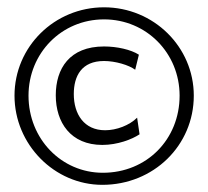

<svg xmlns="http://www.w3.org/2000/svg" viewBox="-20 -640 581 536"><path d="M270.5 -619.6C131.8 -619.6 20.5 -509.3 20.5 -373C20.5 -236.8 131.8 -124 265.6 -124C408.7 -124 521 -233.9 521 -373C521 -509.3 408.7 -619.6 270.5 -619.6ZM270.5 -585.9C389.2 -585.9 481.4 -491.2 481.4 -373C481.4 -251 389.6 -157.7 267.1 -157.7C151.4 -157.7 59.6 -252.4 59.6 -373C59.6 -491.2 151.4 -585.9 270.5 -585.9ZM367.7 -487.3C345.7 -501.5 306.6 -510.3 270.5 -510.3C173.8 -510.3 135.7 -448.2 135.7 -374C135.7 -298.3 177.2 -235.4 265.6 -235.4C308.1 -235.4 348.6 -251 369.6 -265.1L362.8 -311.5C341.3 -290 305.2 -276.4 273.4 -276.4C214.8 -276.4 186 -321.3 186 -377.4C186 -428.2 208 -469.7 270.5 -469.7C301.8 -469.7 339.8 -458.5 357.4 -445.3Z"/></svg>

Font: Petit Formal Script
Style: Regular
Weight: 400
Designer: Pablo Impallari, Brenda Gallo, Rodrigo Fuenzalida
Foundry: Pablo Impallari, Brenda Gallo, Rodrigo Fuenzalida
Version: Version 1.001